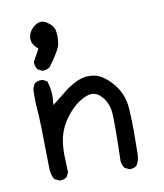

<svg xmlns="http://www.w3.org/2000/svg" viewBox="-74 -704 649 758"><g transform="rotate(-10 250.0 -325.0)"><path d="M387.7 -7.8Q403.3 -7.8 413.6 -16.6Q426.3 -36.6 426.3 -63.2Q426.3 -89.8 426.8 -117.2Q427.2 -144.5 427.2 -154.3Q427.2 -192.9 424.3 -242.7Q420.4 -303.7 383.3 -346.7Q346.2 -389.6 310.5 -396Q299.8 -397.9 291.3 -397.9Q282.7 -397.9 275.9 -397.5Q259.3 -395 242.7 -387.7Q210.4 -372.1 188.2 -353.8Q166 -335.4 132.3 -309.6L133.3 -319.8Q134.8 -333 134.8 -345.2Q134.8 -377.4 124.5 -406.2L107.4 -414.6Q104.5 -415 102.1 -415Q85.9 -415 75.2 -406.2Q66.9 -395.5 64.9 -381.3Q64.5 -367.2 64.5 -356.9Q64.5 -325.7 66.9 -299.3Q70.8 -258.8 72.8 -76.2V-75.7Q72.8 -72.3 72.8 -68.8Q72.8 -42 85 -21L103.5 -12.2Q106 -11.7 108.4 -11.7Q124 -11.7 134.3 -20.5L143.1 -38.1Q140.6 -103.5 140.6 -110.8Q140.6 -160.2 152.3 -195.3Q168.9 -242.7 208 -282.2Q236.8 -311 266.6 -321.8Q277.8 -326.2 287.6 -326.2Q310.1 -326.2 328.1 -306.2Q353 -278.3 356 -238.3Q357.4 -221.7 357.4 -177.2Q357.4 -132.8 355 -44.9Q356.9 -29.3 365.2 -17.1L382.8 -8.3Q385.3 -7.8 387.7 -7.8ZM116.7 -450.2Q132.8 -450.2 145 -460.9Q189 -520.5 192.9 -544.4Q195.3 -558.6 195.3 -570.8Q195.3 -583 193.8 -593.3Q191.4 -615.7 165.5 -633.3Q152.8 -641.6 141.1 -641.6Q123.5 -641.6 106 -624Q91.3 -609.4 88.4 -589.4Q87.9 -585.9 87.9 -583Q87.9 -560.5 110.4 -541.5L112.8 -539.1L86.4 -491.7Q85.9 -489.3 85.9 -486.3Q85.9 -483.4 86.9 -479Q88.4 -468.8 94.7 -459.5L112.3 -450.7Q114.7 -450.2 116.7 -450.2Z"/></g></svg>

Font: Bakudai
Style: Light
Weight: 300
Version: Version 1.48